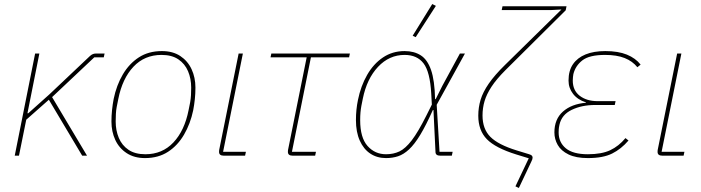

<svg xmlns="http://www.w3.org/2000/svg" viewBox="-20 -771 3472 951"><path d="M387 0 222 -277 110 -178 74 0H53L154 -506H175L116 -210H120L225 -304L426 -494Q434 -501 441 -503.5Q448 -506 458 -506H498L494 -487H447L238 -290L411 0Z M698 12Q645 12 607.5 -12.5Q570 -37 551 -78Q532 -119 532 -169Q532 -198 535 -226.5Q538 -255 543 -281Q557 -349 588.5 -402.5Q620 -456 668 -487Q716 -518 782 -518Q836 -518 873 -493.5Q910 -469 929 -428Q948 -387 948 -337Q948 -308 945 -279.5Q942 -251 937 -225Q923 -158 891.5 -104Q860 -50 812 -19Q764 12 698 12ZM700 -7Q784 -7 839 -65.5Q894 -124 914 -225L922 -265Q925 -282 926 -300Q927 -318 927 -337Q927 -381 911.5 -418Q896 -455 863.5 -477Q831 -499 780 -499Q696 -499 641 -440.5Q586 -382 566 -281L558 -241Q555 -225 554 -207Q553 -189 553 -169Q553 -125 568.5 -88Q584 -51 616.5 -29Q649 -7 700 -7Z M1198 -19 1194 0H1088Q1077 0 1071 -4.5Q1065 -9 1065 -19Q1065 -24 1065.5 -27.5Q1066 -31 1067 -35L1162 -506H1183L1085 -19Z M1541 0H1429Q1418 0 1412 -4.5Q1406 -9 1406 -19Q1406 -24 1406.5 -27.5Q1407 -31 1408 -35L1499 -487H1320L1324 -506H1713L1709 -487H1520L1426 -19H1545Z M2222 -19 2218 0H2160Q2149 0 2143 -4.5Q2137 -9 2137 -19L2127 -226H2124Q2090 -150 2061.5 -103Q2033 -56 2006 -31Q1979 -6 1951.5 3Q1924 12 1892 12Q1848 12 1814.5 -10Q1781 -32 1762 -74.5Q1743 -117 1743 -176Q1743 -202 1745.5 -227Q1748 -252 1753 -276Q1767 -345 1798.5 -400Q1830 -455 1877 -486.5Q1924 -518 1984 -518Q2031 -518 2064 -497Q2097 -476 2115 -424.5Q2133 -373 2135 -280H2138L2171 -346L2258 -506H2283L2143 -252L2157 -19ZM1892 -7Q1929 -7 1958.5 -21Q1988 -35 2019.5 -76Q2051 -117 2092 -199L2119 -253L2116 -307Q2110 -415 2078 -457Q2046 -499 1984 -499Q1908 -499 1852.5 -440Q1797 -381 1777 -282L1770 -247Q1767 -231 1765.5 -214Q1764 -197 1764 -176Q1764 -89 1800.5 -48Q1837 -7 1892 -7ZM2139 -742 2039 -587 2024 -594 2121 -751Z M2465 -721 2469 -740H2786L2782 -720L2484 -424Q2439 -379 2414.5 -341.5Q2390 -304 2380 -270Q2370 -236 2370 -199Q2370 -132 2409 -93Q2448 -54 2539 -26L2601 -7Q2611 -4 2614.5 0Q2618 4 2618 10Q2618 14 2616.5 18.5Q2615 23 2611 31L2550 160L2533 152L2599 13L2537 -6Q2434 -38 2391.5 -81.5Q2349 -125 2349 -198Q2349 -239 2360.5 -277Q2372 -315 2401 -357Q2430 -399 2481 -449L2760 -723V-724L2706 -721Z M3078 -87 3093 -75Q3057 -33 3012 -10.5Q2967 12 2892 12Q2833 12 2796 -6Q2759 -24 2742.5 -53Q2726 -82 2726 -115Q2726 -181 2768.5 -218.5Q2811 -256 2882 -262V-264Q2841 -277 2818.5 -306Q2796 -335 2796 -372Q2796 -421 2818 -453Q2840 -485 2880.5 -501.5Q2921 -518 2978 -518Q3042 -518 3085 -500.5Q3128 -483 3153 -451L3137 -438Q3113 -468 3074 -483.5Q3035 -499 2977 -499Q2899 -499 2864.5 -472Q2830 -445 2820 -404Q2819 -397 2818 -389.5Q2817 -382 2817 -372Q2817 -323 2851.5 -296.5Q2886 -270 2940 -270H3029L3025 -251H2928Q2862 -251 2812 -227Q2762 -203 2751 -153Q2748 -139 2747.5 -130Q2747 -121 2747 -115Q2747 -66 2782.5 -36.5Q2818 -7 2892 -7Q2960 -7 3002.5 -27Q3045 -47 3078 -87Z M3370 -19 3366 0H3260Q3249 0 3243 -4.5Q3237 -9 3237 -19Q3237 -24 3237.5 -27.5Q3238 -31 3239 -35L3334 -506H3355L3257 -19Z"/></svg>

Font: IBM Plex Sans Thin
Style: Italic
Weight: 250
Italic angle: -11.31°
Designer: Mike Abbink, Paul van der Laan, Pieter van Rosmalen
Foundry: Bold Monday
Version: Version 3.201